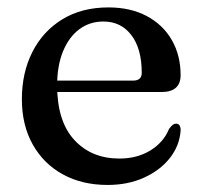

<svg xmlns="http://www.w3.org/2000/svg" viewBox="-20 -500 560 531"><path d="M479.5 -292Q479.5 -269 466.2 -257.2Q453 -245.5 427 -245.5H107.5V-277H347.5Q372 -277 372 -298.5Q372 -365.5 343.2 -403Q314.5 -440.5 266 -440.5Q228 -440.5 199.2 -419Q170.5 -397.5 154.2 -357.8Q138 -318 138 -264Q138 -164.5 185.5 -113Q233 -61.5 310 -61.5Q359.5 -61.5 396 -84Q432.5 -106.5 447.5 -143.5Q453.5 -151.5 457.8 -154.8Q462 -158 467 -158Q474 -158 477 -152.2Q480 -146.5 479.5 -138.5Q476.5 -97 449.8 -63Q423 -29 378.5 -8.8Q334 11.5 277.5 11.5Q207 11.5 153.8 -17.8Q100.5 -47 70.5 -100.5Q40.5 -154 40.5 -225.5Q40.5 -299 69.5 -356.2Q98.5 -413.5 152.2 -446.5Q206 -479.5 280 -479.5Q341 -479.5 386 -455.5Q431 -431.5 455.2 -389.2Q479.5 -347 479.5 -292Z"/></svg>

Font: Fraunces 16pt
Style: Regular
Weight: 400
Version: Version 1.000;[b76b70a41]